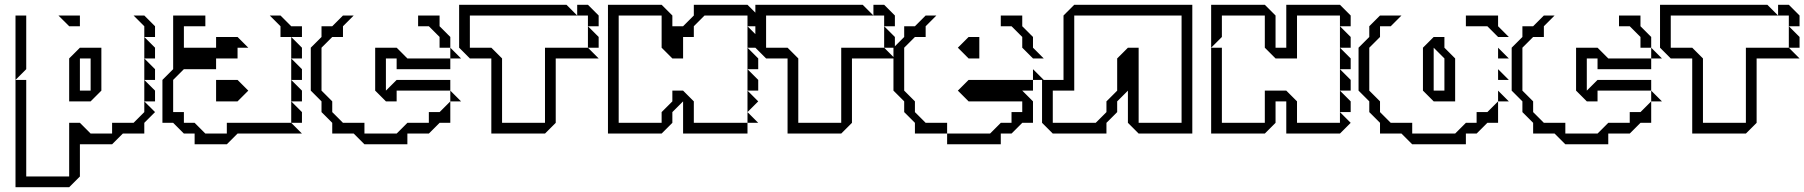

<svg xmlns="http://www.w3.org/2000/svg" viewBox="-20 -560 7565 805"><path d="M585 -405V-450L540 -495H585L630 -450V-405ZM270 -450 225 -495H315V-450ZM585 -315V-405L630 -360V-315ZM585 -225V-315L630 -270V-225ZM45 -225V-495H90V-270ZM585 -135V-225L630 -180V-135ZM270 -135V-315L315 -360H405V-180L360 -135ZM45 -225H90V180H270V-45H315L360 0H450V-45H540L585 -90V-135L630 -90L585 -45V0H495L450 45H315V180L270 225H45ZM360 -180V-315H315V-180Z M1156 -405V-450L1111 -495H1156L1201 -450H1246V-405ZM1201 -315V-405L1246 -360V-315ZM1201 -225V-315L1246 -270V-225ZM1201 -135V-225L1246 -180V-135ZM1201 -45V-135L1246 -90V-45ZM661 -45V-225L706 -270V-495H841V-450H751V-360H886V-405H976L1021 -360H976V-315H886V-270H751L706 -225V-90H751V-45H796L841 0H931V-45H1201L1246 0H976L931 45H796V0H751L706 -45ZM886 -135V-225H976L1021 -180L976 -135Z M1733 -450V-495H1823V-450L1868 -405V-360H1823V-405L1778 -450ZM1868 -315V-360L1913 -315ZM1553 -180V-360H1643L1688 -315H1868V-270H1643V-315H1598V-180L1643 -225H1868V-180H1643V-135H1598ZM1373 0V-45L1328 -90V-135L1283 -180V-360L1328 -405V-450H1373L1418 -495H1463L1418 -450V-405H1373L1328 -360V-180L1373 -135V-90L1418 -45H1508V0H1643L1688 -45H1778V-90H1823L1868 -135V-45H1823L1778 0H1688V45H1508L1463 0ZM1868 -135V-180L1913 -135Z M2400 -495V-540H2445L2490 -495V-450H2445V-495ZM2445 -360V-450L2490 -405V-360ZM2040 0V-315H1950L1905 -360V-540H2355L2400 -495H1950V-360H2040L2085 -315V-45H2265V-360H2445L2490 -315H2310V-45L2265 0Z M3114 -360V-450L3159 -405V-360ZM3114 -270V-360L3159 -315V-270ZM3114 -180V-270L3159 -225V-180ZM3114 -90V-180L3159 -135ZM3114 -45V-90L3159 -45ZM2529 0V-540H2754L2799 -495V-450H2844L2889 -495V-540H3114L3159 -495V-450H3114V-495H2934L2889 -450V-405H2844V-315H2799L2754 -360V-495H2574V-45H2754V-90L2799 -135V-180H2844L2889 -135V-45H3114V0H2844V-135L2799 -90V-45L2754 0Z M3642 -495V-540H3687L3732 -495V-450H3687V-495ZM3687 -360V-450L3732 -405V-360ZM3282 0V-315H3192L3147 -360V-540H3597L3642 -495H3192V-360H3282L3327 -315V-45H3507V-360H3687L3732 -315H3552V-45L3507 0Z M4176 -450V-495H4266V-450L4311 -405V-360L4356 -315H4311L4266 -360V-405L4221 -450ZM3816 0V-45L3771 -90V-135L3726 -180V-360L3771 -405V-450H3816L3861 -495H3906L3861 -450V-405H3816L3771 -360V-180L3816 -135V-90L3861 -45H3951V0ZM4041 -315 3996 -360 4041 -405H4086V-315ZM4311 -225V-270L4356 -225ZM3951 45V0H4131L4176 -45H4221V-90H4266V-135H4041L3996 -180L4041 -225H4311V-180H4266L4311 -135V-45H4266L4221 0H4176V45Z M4394 -180V-45H4574L4619 -90V-135L4664 -180V-315L4709 -360H4754V-45H4934V-495H4484V-180ZM4349 -45V-225H4439V-495L4484 -540H4979V0H4754L4709 -45V-180L4664 -135V-90L4619 -45V0H4394Z M5598 -360V-450L5643 -405V-360ZM5058 -360V-540H5283L5328 -495V-360H5373V-540H5598L5643 -495V-450H5598V-495H5418V-315H5328L5283 -360V-495H5103V-405ZM5598 -270V-360L5643 -315V-270ZM5598 -180V-270L5643 -225V-180ZM5598 -90V-180L5643 -135V-90ZM5058 0V-360H5103V-45H5283V-180H5373L5418 -135V-45H5598V-90L5643 -45L5598 0H5373V-135H5328V-45L5283 0Z M6126 -450V-495H6261V-450L6306 -405H6261L6216 -450ZM6261 -315V-360L6306 -315ZM6036 -180V-315L5991 -360V-180ZM5766 0V-45L5721 -90V-135L5676 -180V-360L5721 -405V-450L5766 -495H5856L5811 -450H5766V-405L5721 -360V-180L5766 -135V-90L5811 -45H5901V0H6081L6126 -45H6171V-90H6216L6261 -135V-45H6216L6171 0H6126V45H5901L5856 0ZM6261 -225V-270L6306 -225ZM6261 -135V-180L6306 -135ZM5946 -180V-360L5991 -405H6036V-360L6081 -315V-135H5991Z M6768 -450V-495H6858V-450L6903 -405V-360H6858V-405L6813 -450ZM6903 -315V-360L6948 -315ZM6588 -180V-360H6678L6723 -315H6903V-270H6678V-315H6633V-180L6678 -225H6903V-180H6678V-135H6633ZM6408 0V-45L6363 -90V-135L6318 -180V-360L6363 -405V-450H6408L6453 -495H6498L6453 -450V-405H6408L6363 -360V-180L6408 -135V-90L6453 -45H6543V0H6678L6723 -45H6813V-90H6858L6903 -135V-45H6858L6813 0H6723V45H6543L6498 0ZM6903 -135V-180L6948 -135Z M7435 -495V-540H7480L7525 -495V-450H7480V-495ZM7480 -360V-450L7525 -405V-360ZM7075 0V-315H6985L6940 -360V-540H7390L7435 -495H6985V-360H7075L7120 -315V-45H7300V-360H7480L7525 -315H7345V-45L7300 0Z"/></svg>

Font: Rubik Iso
Style: Regular
Weight: 400
Designer: Hubert and Fischer, NaN
Foundry: Hubert and Fischer, NaN
Version: Version 2.200